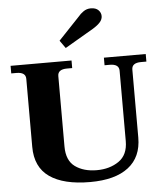

<svg xmlns="http://www.w3.org/2000/svg" viewBox="-64 -1046 939 1111"><g transform="rotate(-5 406.0 -490.5)"><path d="M309 -820 434 -952Q443 -964 462 -977.5Q481 -991 505 -991Q534 -991 549 -976Q564 -961 564 -941Q564 -922 549.5 -905.5Q535 -889 507 -872L341 -775ZM98 -222V-617Q98 -656 44 -656H14V-700H368V-656H338Q284 -656 284 -617V-208Q284 -126 333.5 -90.5Q383 -55 459 -55Q534 -55 587 -91.5Q640 -128 640 -208V-617Q640 -656 586 -656H556V-700H799V-656H768Q714 -656 714 -617V-222Q714 -109 637 -49.5Q560 10 415 10Q261 10 179.5 -47Q98 -104 98 -222Z"/></g></svg>

Font: Taviraj
Style: Bold
Weight: 700
Designer: Katatrad Team
Foundry: CadsonDemak
Version: Version 1.001